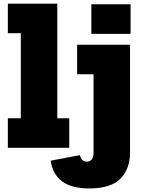

<svg xmlns="http://www.w3.org/2000/svg" viewBox="-20 -810 790 1052"><path d="M294 -162H359.5V0H23V-162H94V-628H23V-790H294ZM402.5 -565H692.5V24Q692.5 116 640 169.2Q587.5 222.5 468.5 222.5Q374 222.5 322 185.2Q270 148 257.5 70.5L418 40Q422 57.5 431 66.5Q440 75.5 455.5 75.5Q474 75.5 483.2 62.8Q492.5 50 492.5 24V-403H402.5ZM480.5 -786.5H695.5V-624.5H480.5Z"/></svg>

Font: Hepta Slab ExtraBold
Style: Regular
Weight: 800
Designer: Michael LaGattuta
Foundry: Michael LaGattuta
Version: Version 1.102